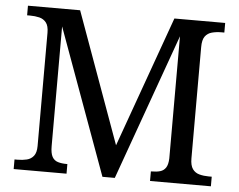

<svg xmlns="http://www.w3.org/2000/svg" viewBox="-51 -775 1040 836"><g transform="rotate(5 469.0 -357.0)"><path d="M38 0V-42H51Q73 -42 91.5 -46.5Q110 -51 121.5 -65.5Q133 -80 133 -109V-604Q133 -634 121.5 -648.5Q110 -663 91.5 -667.5Q73 -672 51 -672H38V-714H266L473 -142L678 -714H900V-672H887Q865 -672 846 -667Q827 -662 816 -647Q805 -632 805 -600V-114Q805 -83 816 -67.5Q827 -52 846 -47Q865 -42 887 -42H900V0H634V-42H637Q659 -42 674.5 -46.5Q690 -51 699 -64.5Q708 -78 709 -105V-639L480 0H426L194 -637V-114Q194 -83 202.5 -67.5Q211 -52 227.5 -47Q244 -42 266 -42H269V0Z"/></g></svg>

Font: Noto Serif Sinhala
Style: Regular
Weight: 400
Designer: Jelle Bosma - Monotype Design Team
Foundry: Monotype Imaging Inc.
Version: Version 2.006